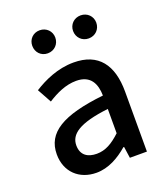

<svg xmlns="http://www.w3.org/2000/svg" viewBox="-144 -881 863 995"><g transform="rotate(-20 287.5 -383.5)"><path d="M217 14C283 14 342 -20 392 -63H396L405 0H499V-331C499 -478 436 -564 299 -564C211 -564 134 -528 77 -492L120 -414C167 -444 221 -470 279 -470C360 -470 383 -414 384 -351C155 -326 55 -265 55 -146C55 -49 122 14 217 14ZM252 -78C203 -78 166 -100 166 -155C166 -216 221 -258 384 -277V-143C339 -101 300 -78 252 -78ZM191 -654C228 -654 255 -682 255 -718C255 -753 228 -781 191 -781C154 -781 128 -753 128 -718C128 -682 154 -654 191 -654ZM417 -654C454 -654 481 -682 481 -718C481 -753 454 -781 417 -781C380 -781 353 -753 353 -718C353 -682 380 -654 417 -654Z"/></g></svg>

Font: GenYoGothic2 TW M
Style: Regular
Weight: 500
Version: Version 2.100;PS 2.1;hotconv 16.6.51;makeotf.lib2.5.65220 DE